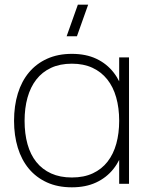

<svg xmlns="http://www.w3.org/2000/svg" viewBox="-20 -785 641 820"><path d="M308.5 -630H264.5L312.5 -765H356.5ZM531 -540V0H489V-540ZM287 -555Q347 -555 391.5 -534Q436 -513 465.5 -475Q495 -437 509.5 -384.5Q524 -332 524 -269Q524 -205.5 509 -153Q494 -100.5 464.2 -63.2Q434.5 -26 390.2 -5.5Q346 15 287 15Q226.5 15 180.5 -6Q134.5 -27 103.2 -64.5Q72 -102 56 -154.2Q40 -206.5 40 -269Q40 -333 56.2 -385.8Q72.5 -438.5 104 -476Q135.5 -513.5 181.5 -534.2Q227.5 -555 287 -555ZM287 -513Q236 -513 198 -495.2Q160 -477.5 135 -445.2Q110 -413 97.5 -368.2Q85 -323.5 85 -269Q85 -214 97.5 -169.2Q110 -124.5 135.2 -93Q160.5 -61.5 198.5 -44.2Q236.5 -27 287 -27Q338.5 -27 376.5 -44.8Q414.5 -62.5 439.5 -94.8Q464.5 -127 476.8 -171.5Q489 -216 489 -269Q489 -324 476.2 -369Q463.5 -414 438 -446Q412.5 -478 374.8 -495.5Q337 -513 287 -513Z"/></svg>

Font: Vela Sans GX ExtLt
Style: Regular
Weight: 200
Designer: Principal design: Mikhail Sharanda - project Manrope.
Design modification: Ravid Balaliev
Foundry: Mikhail Sharanda
Version: Version 1.001